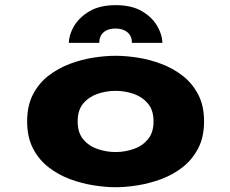

<svg xmlns="http://www.w3.org/2000/svg" viewBox="-20 -734 915 764"><path d="M440 11Q400 11 352.5 3.5Q305 -4 258.5 -21.2Q212 -38.5 173.2 -68.5Q134.5 -98.5 111.2 -143.5Q88 -188.5 88 -251Q88 -313.5 111.2 -358.2Q134.5 -403 173 -432.8Q211.5 -462.5 258.2 -480Q305 -497.5 352.5 -504.8Q400 -512 440 -512Q480 -512 527.2 -504.8Q574.5 -497.5 621.2 -480Q668 -462.5 706.5 -432.8Q745 -403 768.5 -358.2Q792 -313.5 792 -251Q792 -188.5 768.5 -143.5Q745 -98.5 706.5 -68.5Q668 -38.5 621.2 -21.2Q574.5 -4 527.2 3.5Q480 11 440 11ZM440 -129Q476.5 -129 511 -140.8Q545.5 -152.5 568.2 -179.2Q591 -206 591 -251Q591 -296 568.2 -322.5Q545.5 -349 511 -360.8Q476.5 -372.5 440 -372.5Q403.5 -372.5 368.8 -360.8Q334 -349 311.5 -322.5Q289 -296 289 -251Q289 -206 311.5 -179.2Q334 -152.5 368.8 -140.8Q403.5 -129 440 -129ZM440.5 -713.5Q504.5 -713.5 545.5 -689Q586.5 -664.5 606.2 -629.5Q626 -594.5 626 -563.5H505Q505 -590.5 487.2 -605.5Q469.5 -620.5 439.5 -620.5Q409.5 -620.5 392.2 -605.5Q375 -590.5 375 -563.5H254Q254 -594.5 274.2 -629.5Q294.5 -664.5 335.8 -689Q377 -713.5 440.5 -713.5Z"/></svg>

Font: Trispace SemiExpanded ExtraBold
Style: Regular
Weight: 800
Width: 6
Designer: Tyler Finck
Foundry: Etcetera Type Company
Version: Version 1.210; ttfautohint (v1.8.3)